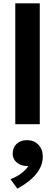

<svg xmlns="http://www.w3.org/2000/svg" viewBox="-20 -740 328 1144"><path d="M71 0V-720H217V0ZM83.5 384 42.5 327.5Q78 314.5 106.5 293.2Q135 272 149 249Q124 250.5 102.8 241.8Q81.5 233 68.5 216Q55.5 199 55.5 176Q55.5 139 79.2 117Q103 95 140.5 95Q182 95 208.5 122.2Q235 149.5 235 193.5Q235 229 218.2 262Q201.5 295 168 325.5Q134.5 356 83.5 384Z"/></svg>

Font: Geologica Roman SemiBold
Style: Regular
Weight: 600
Designer: Sindre Bremnes, Frode Helland
Foundry: Monokrom Skriftforlag AS
Version: Version 1.010;gftools[0.9.28]